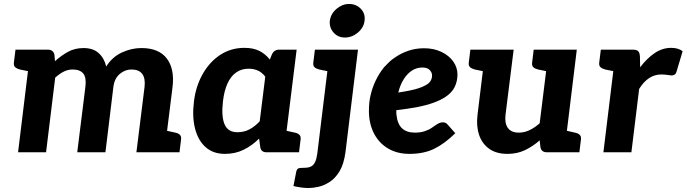

<svg xmlns="http://www.w3.org/2000/svg" viewBox="-20 -767 3458 967"><path d="M71 0 134 -517H221Q248 -517 254 -492L257 -459Q288 -487 322.5 -506Q357 -525 401 -525Q449 -525 477 -499.5Q505 -474 515 -432Q545 -480 593.5 -502.5Q642 -525 692 -525Q780 -525 820 -472.5Q860 -420 849 -329L808 0H667L708 -329Q713 -372 696.5 -394.5Q680 -417 642 -417Q609 -417 582.5 -394Q556 -371 551 -329L511 0H369L410 -329Q416 -376 399.5 -396.5Q383 -417 346 -417Q322 -417 300.5 -406Q279 -395 258 -376L212 0ZM156 -517 129 -407 80 -417Q65 -421 56.5 -428.5Q48 -436 50 -452L58 -517ZM786 0 813 -110 863 -99Q878 -96 886 -88Q894 -80 892 -65L884 0Z M1113 8Q1054 8 1016 -25.5Q978 -59 962.5 -119Q947 -179 957 -257Q966 -332 1000.5 -393.5Q1035 -455 1089 -490.5Q1143 -526 1211 -526Q1256 -526 1286.5 -510.5Q1317 -495 1339 -467L1349 -492Q1360 -517 1387 -517H1474L1410 0H1323Q1295 0 1291 -25L1285 -69Q1250 -34 1207.5 -13Q1165 8 1113 8ZM1176 -101Q1209 -101 1236.5 -115.5Q1264 -130 1288 -156L1316 -381Q1299 -403 1278 -412Q1257 -421 1232 -421Q1197 -421 1170 -402.5Q1143 -384 1126 -347Q1109 -310 1103 -257Q1094 -181 1111 -141Q1128 -101 1176 -101ZM1388 0 1415 -110 1465 -99Q1480 -96 1488 -88Q1496 -80 1494 -65L1486 0Z M1535 180Q1515 180 1494.5 177Q1474 174 1458 170L1472 98Q1475 85 1482 81.5Q1489 78 1513 78Q1534 78 1546.5 71.5Q1559 65 1566.5 50Q1574 35 1578 7L1642 -517H1783L1720 -1Q1712 59 1690.5 95Q1669 131 1640 149.5Q1611 168 1583 174Q1555 180 1535 180ZM1664 -517 1637 -407 1588 -417Q1572 -421 1564 -428.5Q1556 -436 1558 -452L1566 -517ZM1717 -578Q1682 -578 1660 -603Q1638 -628 1641 -662Q1646 -698 1675 -722.5Q1704 -747 1738 -747Q1774 -747 1797.5 -722.5Q1821 -698 1816 -662Q1812 -628 1782.5 -603Q1753 -578 1717 -578Z M2042 8Q1980 8 1934 -19.5Q1888 -47 1863 -96Q1838 -145 1838 -209Q1838 -229 1840 -249.5Q1842 -270 1847 -290Q1856 -328 1873 -363Q1890 -398 1914 -428Q1927 -442 1940.5 -455Q1954 -468 1970 -478Q2000 -499 2037 -511.5Q2074 -524 2116 -524Q2165 -524 2203.5 -505.5Q2242 -487 2263 -457Q2284 -427 2284 -392Q2284 -358 2270 -329Q2256 -300 2221 -277Q2197 -262 2163 -249.5Q2129 -237 2082.5 -228Q2036 -219 1976 -212Q1976 -206 1976 -198.5Q1976 -191 1977 -187Q1982 -142 2005 -120.5Q2028 -99 2070 -99Q2098 -99 2120 -106.5Q2142 -114 2157 -125Q2166 -131 2174.5 -137Q2183 -143 2192 -147Q2201 -151 2211 -151Q2226 -151 2236 -138L2273 -96Q2219 -43 2166.5 -17.5Q2114 8 2042 8ZM1986 -301Q2019 -306 2045.5 -311.5Q2072 -317 2091 -323.5Q2110 -330 2124 -338Q2141 -347 2148.5 -359.5Q2156 -372 2156 -387Q2156 -402 2144 -414.5Q2132 -427 2108 -427Q2078 -427 2054.5 -411.5Q2031 -396 2013 -367.5Q1995 -339 1986 -301Z M2536 8Q2480 8 2444 -17.5Q2408 -43 2393 -87.5Q2378 -132 2385 -189L2425 -517H2567L2526 -189Q2521 -146 2538 -122.5Q2555 -99 2593 -99Q2621 -99 2647 -111.5Q2673 -124 2698 -146L2744 -517H2885L2822 0H2735Q2707 0 2702 -25L2698 -60Q2664 -30 2624.5 -11Q2585 8 2536 8ZM2800 0 2827 -110 2876 -99Q2891 -96 2899.5 -88Q2908 -80 2906 -65L2898 0ZM2447 -517 2420 -407 2371 -417Q2356 -421 2347.5 -428.5Q2339 -436 2341 -452L2349 -517ZM2766 -517 2739 -407 2690 -417Q2674 -421 2666 -428.5Q2658 -436 2660 -452L2668 -517Z M3019 0 3082 -517H3166Q3187 -517 3194.5 -509Q3202 -501 3203 -482L3204 -428Q3238 -473 3277 -499.5Q3316 -526 3360 -526Q3379 -526 3393.5 -521.5Q3408 -517 3418 -509L3387 -405Q3384 -395 3377.5 -391Q3371 -387 3362 -387Q3359 -387 3342 -389.5Q3325 -392 3311 -392Q3277 -392 3249 -373.5Q3221 -355 3199 -319L3160 0ZM3104 -517 3077 -407 3028 -417Q3013 -421 3004.5 -428.5Q2996 -436 2998 -452L3006 -517Z"/></svg>

Font: Aleo ExtraBold
Style: Italic
Weight: 800
Italic angle: -7°
Designer: Alessio Laiso
Foundry: Alessio Laiso
Version: Version 2.001;gftools[0.9.29]